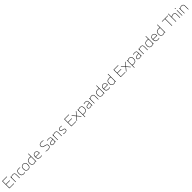

<svg xmlns="http://www.w3.org/2000/svg" viewBox="2307 -7202 13815 13815"><g transform="rotate(-45 9215.0 -294.0)"><path d="M108 0V-740H583V-707H142V-397H533V-364H142V-33H588V0Z M740 0V-540H770L773 -473H777Q819 -510 872 -529Q925 -548 981 -548Q1069 -548 1122 -502.8Q1175 -457.5 1175 -350V0H1141V-351Q1141 -441 1098.2 -478Q1055.5 -515 981 -515Q931.5 -515 875 -495.5Q818.5 -476 774 -428V0Z M1568 9Q1454 9 1391 -58.5Q1328 -126 1328 -270Q1328 -413.5 1395.8 -480.8Q1463.5 -548 1590 -548Q1621.5 -548 1654 -543.5Q1686.5 -539 1714 -530V-496Q1685 -505 1654.8 -510Q1624.5 -515 1590 -515Q1478.5 -515 1421.2 -458Q1364 -401 1364 -272Q1364 -140 1417.2 -82Q1470.5 -24 1571 -24Q1602 -24 1637 -30.5Q1672 -37 1714 -52V-18Q1642 9 1568 9Z M2033 9Q1962 9 1908.8 -19.8Q1855.5 -48.5 1825.8 -110Q1796 -171.5 1796 -270Q1796 -366.5 1826 -428Q1856 -489.5 1909.5 -518.8Q1963 -548 2033 -548Q2104 -548 2157.2 -519.5Q2210.5 -491 2240.2 -429.8Q2270 -368.5 2270 -270Q2270 -173.5 2240 -111.8Q2210 -50 2156.5 -20.5Q2103 9 2033 9ZM2033 -24Q2094 -24 2139.2 -48.2Q2184.5 -72.5 2209.2 -126.5Q2234 -180.5 2234 -269Q2234 -358.5 2209.2 -412.5Q2184.5 -466.5 2139.2 -490.8Q2094 -515 2033 -515Q1972 -515 1926.8 -491Q1881.5 -467 1856.8 -413.2Q1832 -359.5 1832 -271Q1832 -181.5 1856.8 -127.2Q1881.5 -73 1926.8 -48.5Q1972 -24 2033 -24Z M2634 9Q2565 9 2511.8 -19Q2458.5 -47 2428.2 -106.2Q2398 -165.5 2398 -259Q2398 -548 2687 -548Q2722.5 -548 2755.8 -544.2Q2789 -540.5 2816 -535V-808H2850V0H2820L2817 -66H2813Q2781.5 -31 2735.2 -11Q2689 9 2634 9ZM2636 -24Q2685.5 -24 2732.8 -44.2Q2780 -64.5 2816 -113V-499Q2758.5 -515 2685 -515Q2558.5 -515 2496.2 -454Q2434 -393 2434 -263Q2434 -176 2459 -123.5Q2484 -71 2529.5 -47.5Q2575 -24 2636 -24Z M3272 9Q3150 9 3081 -58.5Q3012 -126 3012 -270Q3012 -409.5 3072.2 -478.8Q3132.5 -548 3236 -548Q3340.5 -548 3397.8 -478.5Q3455 -409 3455 -270V-255H3048Q3051.5 -133 3111.2 -78.5Q3171 -24 3274 -24Q3311 -24 3349 -31.2Q3387 -38.5 3429 -52V-18Q3388 -4.5 3349.5 2.2Q3311 9 3272 9ZM3236 -515Q3148.5 -515 3099.8 -460.5Q3051 -406 3048 -288H3420Q3417 -405 3370.2 -460Q3323.5 -515 3236 -515Z M4038 9Q3992.5 9 3941.2 1.2Q3890 -6.5 3842 -23V-57Q3896 -39 3945.8 -31.5Q3995.5 -24 4039 -24Q4156 -24 4214 -66.8Q4272 -109.5 4272 -191Q4272 -260 4226.5 -295Q4181 -330 4078 -350L4042 -357Q3934 -378 3883.5 -425.8Q3833 -473.5 3833 -552Q3833 -642 3898.2 -695.5Q3963.5 -749 4094 -749Q4191.5 -749 4277 -722V-688Q4185.5 -716 4092 -716Q3981 -716 3925 -674Q3869 -632 3869 -554Q3869 -486 3909.5 -449.2Q3950 -412.5 4049 -393L4085 -386Q4204.5 -363 4256.2 -316.5Q4308 -270 4308 -192Q4308 -94.5 4238 -42.8Q4168 9 4038 9Z M4605.5 8Q4524 8 4478.8 -29.8Q4433.5 -67.5 4433.5 -134Q4433.5 -200 4479 -236.8Q4524.5 -273.5 4628.5 -286L4796.5 -306.5V-368Q4796.5 -427 4776.8 -458.8Q4757 -490.5 4719.8 -502.8Q4682.5 -515 4629.5 -515Q4594.5 -515 4551.8 -509Q4509 -503 4464.5 -487V-521Q4500 -534.5 4543.8 -541.2Q4587.5 -548 4628.5 -548Q4692 -548 4737.2 -531.8Q4782.5 -515.5 4806.5 -476.5Q4830.5 -437.5 4830.5 -369V0H4800.5L4797.5 -67H4793.5Q4763 -34 4712.5 -13Q4662 8 4605.5 8ZM4470.5 -136Q4470.5 -84.5 4503.2 -54.8Q4536 -25 4605.5 -25Q4659 -25 4708.2 -46Q4757.5 -67 4796.5 -109V-273.5L4627.5 -253Q4542 -242.5 4506.2 -214.5Q4470.5 -186.5 4470.5 -136Z M5017.5 0V-540H5047.5L5050.5 -473H5054.5Q5096.5 -510 5149.5 -529Q5202.5 -548 5258.5 -548Q5346.5 -548 5399.5 -502.8Q5452.5 -457.5 5452.5 -350V0H5418.5V-351Q5418.5 -441 5375.8 -478Q5333 -515 5258.5 -515Q5209 -515 5152.5 -495.5Q5096 -476 5051.5 -428V0Z M5773.5 9Q5729.5 9 5691.2 4Q5653 -1 5614.5 -13V-47Q5661 -33.5 5698.5 -28.8Q5736 -24 5776.5 -24Q5872 -24 5911.8 -54Q5951.5 -84 5951.5 -137Q5951.5 -181.5 5927 -206.2Q5902.5 -231 5835.5 -243L5752.5 -258Q5674.5 -272.5 5641 -308.2Q5607.5 -344 5607.5 -400Q5607.5 -463 5656.8 -505.5Q5706 -548 5818.5 -548Q5889.5 -548 5956.5 -529V-495Q5917 -506.5 5885.5 -510.8Q5854 -515 5818.5 -515Q5721 -515 5682.2 -482.8Q5643.5 -450.5 5643.5 -401Q5643.5 -363 5666 -334.5Q5688.5 -306 5754.5 -294L5837.5 -279Q5918 -265 5952.8 -231.5Q5987.5 -198 5987.5 -141Q5987.5 -73 5936 -32Q5884.5 9 5773.5 9Z M6417.5 0V-740H6892.5V-707H6451.5V-397H6842.5V-364H6451.5V-33H6897.5V0Z M6951 0 7182 -272 6956 -540H7002L7205 -298L7409 -540H7453L7227 -273L7459 0H7413L7204 -247L6997 0Z M7576 220V-540H7606L7610 -473H7613Q7644.5 -508.5 7691 -528.2Q7737.5 -548 7792 -548Q7859 -548 7912.5 -521.5Q7966 -495 7997 -436Q8028 -377 8028 -280Q8028 9 7739 9Q7704 9 7670.5 5.2Q7637 1.5 7610 -3V220ZM7741 -24Q7868 -24 7930 -85.2Q7992 -146.5 7992 -276Q7992 -365 7966 -417.2Q7940 -469.5 7894.2 -492.2Q7848.5 -515 7790 -515Q7740.5 -515 7693.2 -495Q7646 -475 7610 -426V-40Q7667.5 -24 7741 -24Z M8331 8Q8249.5 8 8204.2 -29.8Q8159 -67.5 8159 -134Q8159 -200 8204.5 -236.8Q8250 -273.5 8354 -286L8522 -306.5V-368Q8522 -427 8502.2 -458.8Q8482.5 -490.5 8445.2 -502.8Q8408 -515 8355 -515Q8320 -515 8277.2 -509Q8234.5 -503 8190 -487V-521Q8225.5 -534.5 8269.2 -541.2Q8313 -548 8354 -548Q8417.5 -548 8462.8 -531.8Q8508 -515.5 8532 -476.5Q8556 -437.5 8556 -369V0H8526L8523 -67H8519Q8488.5 -34 8438 -13Q8387.5 8 8331 8ZM8196 -136Q8196 -84.5 8228.8 -54.8Q8261.5 -25 8331 -25Q8384.5 -25 8433.8 -46Q8483 -67 8522 -109V-273.5L8353 -253Q8267.5 -242.5 8231.8 -214.5Q8196 -186.5 8196 -136Z M8743 0V-540H8773L8776 -473H8780Q8822 -510 8875 -529Q8928 -548 8984 -548Q9072 -548 9125 -502.8Q9178 -457.5 9178 -350V0H9144V-351Q9144 -441 9101.2 -478Q9058.5 -515 8984 -515Q8934.5 -515 8878 -495.5Q8821.5 -476 8777 -428V0Z M9567 9Q9498 9 9444.8 -19Q9391.5 -47 9361.2 -106.2Q9331 -165.5 9331 -259Q9331 -548 9620 -548Q9655.5 -548 9688.8 -544.2Q9722 -540.5 9749 -535V-808H9783V0H9753L9750 -66H9746Q9714.5 -31 9668.2 -11Q9622 9 9567 9ZM9569 -24Q9618.5 -24 9665.8 -44.2Q9713 -64.5 9749 -113V-499Q9691.5 -515 9618 -515Q9491.5 -515 9429.2 -454Q9367 -393 9367 -263Q9367 -176 9392 -123.5Q9417 -71 9462.5 -47.5Q9508 -24 9569 -24Z M10205 9Q10083 9 10014 -58.5Q9945 -126 9945 -270Q9945 -409.5 10005.2 -478.8Q10065.5 -548 10169 -548Q10273.5 -548 10330.8 -478.5Q10388 -409 10388 -270V-255H9981Q9984.5 -133 10044.2 -78.5Q10104 -24 10207 -24Q10244 -24 10282 -31.2Q10320 -38.5 10362 -52V-18Q10321 -4.5 10282.5 2.2Q10244 9 10205 9ZM10169 -515Q10081.5 -515 10032.8 -460.5Q9984 -406 9981 -288H10353Q10350 -405 10303.2 -460Q10256.5 -515 10169 -515Z M10741 9Q10672 9 10618.8 -19Q10565.5 -47 10535.2 -106.2Q10505 -165.5 10505 -259Q10505 -548 10794 -548Q10829.5 -548 10862.8 -544.2Q10896 -540.5 10923 -535V-808H10957V0H10927L10924 -66H10920Q10888.5 -31 10842.2 -11Q10796 9 10741 9ZM10743 -24Q10792.5 -24 10839.8 -44.2Q10887 -64.5 10923 -113V-499Q10865.5 -515 10792 -515Q10665.5 -515 10603.2 -454Q10541 -393 10541 -263Q10541 -176 10566 -123.5Q10591 -71 10636.5 -47.5Q10682 -24 10743 -24Z M11437 0V-740H11912V-707H11471V-397H11862V-364H11471V-33H11917V0Z M11970.5 0 12201.5 -272 11975.5 -540H12021.5L12224.5 -298L12428.5 -540H12472.5L12246.5 -273L12478.5 0H12432.5L12223.5 -247L12016.5 0Z M12595.5 220V-540H12625.5L12629.5 -473H12632.5Q12664 -508.5 12710.5 -528.2Q12757 -548 12811.5 -548Q12878.5 -548 12932 -521.5Q12985.5 -495 13016.5 -436Q13047.5 -377 13047.5 -280Q13047.5 9 12758.5 9Q12723.5 9 12690 5.2Q12656.5 1.5 12629.5 -3V220ZM12760.5 -24Q12887.5 -24 12949.5 -85.2Q13011.5 -146.5 13011.5 -276Q13011.5 -365 12985.5 -417.2Q12959.5 -469.5 12913.8 -492.2Q12868 -515 12809.5 -515Q12760 -515 12712.8 -495Q12665.5 -475 12629.5 -426V-40Q12687 -24 12760.5 -24Z M13350.5 8Q13269 8 13223.8 -29.8Q13178.5 -67.5 13178.5 -134Q13178.5 -200 13224 -236.8Q13269.5 -273.5 13373.5 -286L13541.5 -306.5V-368Q13541.5 -427 13521.8 -458.8Q13502 -490.5 13464.8 -502.8Q13427.5 -515 13374.5 -515Q13339.5 -515 13296.8 -509Q13254 -503 13209.5 -487V-521Q13245 -534.5 13288.8 -541.2Q13332.5 -548 13373.5 -548Q13437 -548 13482.2 -531.8Q13527.5 -515.5 13551.5 -476.5Q13575.5 -437.5 13575.5 -369V0H13545.5L13542.5 -67H13538.5Q13508 -34 13457.5 -13Q13407 8 13350.5 8ZM13215.5 -136Q13215.5 -84.5 13248.2 -54.8Q13281 -25 13350.5 -25Q13404 -25 13453.2 -46Q13502.5 -67 13541.5 -109V-273.5L13372.5 -253Q13287 -242.5 13251.2 -214.5Q13215.5 -186.5 13215.5 -136Z M13762.5 0V-540H13792.5L13795.5 -473H13799.5Q13841.5 -510 13894.5 -529Q13947.5 -548 14003.5 -548Q14091.5 -548 14144.5 -502.8Q14197.5 -457.5 14197.5 -350V0H14163.5V-351Q14163.5 -441 14120.8 -478Q14078 -515 14003.5 -515Q13954 -515 13897.5 -495.5Q13841 -476 13796.5 -428V0Z M14586.5 9Q14517.5 9 14464.2 -19Q14411 -47 14380.8 -106.2Q14350.5 -165.5 14350.5 -259Q14350.5 -548 14639.5 -548Q14675 -548 14708.2 -544.2Q14741.5 -540.5 14768.5 -535V-808H14802.5V0H14772.5L14769.5 -66H14765.5Q14734 -31 14687.8 -11Q14641.5 9 14586.5 9ZM14588.5 -24Q14638 -24 14685.2 -44.2Q14732.5 -64.5 14768.5 -113V-499Q14711 -515 14637.5 -515Q14511 -515 14448.8 -454Q14386.5 -393 14386.5 -263Q14386.5 -176 14411.5 -123.5Q14436.5 -71 14482 -47.5Q14527.5 -24 14588.5 -24Z M15224.5 9Q15102.5 9 15033.5 -58.5Q14964.5 -126 14964.5 -270Q14964.5 -409.5 15024.8 -478.8Q15085 -548 15188.5 -548Q15293 -548 15350.2 -478.5Q15407.5 -409 15407.5 -270V-255H15000.5Q15004 -133 15063.8 -78.5Q15123.5 -24 15226.5 -24Q15263.5 -24 15301.5 -31.2Q15339.5 -38.5 15381.5 -52V-18Q15340.5 -4.5 15302 2.2Q15263.5 9 15224.5 9ZM15188.5 -515Q15101 -515 15052.2 -460.5Q15003.5 -406 15000.5 -288H15372.5Q15369.5 -405 15322.8 -460Q15276 -515 15188.5 -515Z M15760.5 9Q15691.5 9 15638.2 -19Q15585 -47 15554.8 -106.2Q15524.5 -165.5 15524.5 -259Q15524.5 -548 15813.5 -548Q15849 -548 15882.2 -544.2Q15915.5 -540.5 15942.5 -535V-808H15976.5V0H15946.5L15943.5 -66H15939.5Q15908 -31 15861.8 -11Q15815.5 9 15760.5 9ZM15762.5 -24Q15812 -24 15859.2 -44.2Q15906.5 -64.5 15942.5 -113V-499Q15885 -515 15811.5 -515Q15685 -515 15622.8 -454Q15560.5 -393 15560.5 -263Q15560.5 -176 15585.5 -123.5Q15610.5 -71 15656 -47.5Q15701.5 -24 15762.5 -24Z M16642.5 0V-707H16358.5V-740H16960.5V-707H16676.5V0Z M17054 0V-808H17088V-475H17091Q17132.5 -511 17185 -529.5Q17237.5 -548 17296 -548Q17383 -548 17436 -503.5Q17489 -459 17489 -354V0H17455V-353Q17455 -443 17411 -478.5Q17367 -514 17295 -514Q17241 -514 17186 -493.5Q17131 -473 17088 -427V0Z M17676 0V-540H17710V0ZM17693 -680Q17679.5 -680 17670.8 -688.5Q17662 -697 17662 -711Q17662 -725.5 17670.8 -734.2Q17679.5 -743 17693 -743Q17706.5 -743 17715.2 -734.2Q17724 -725.5 17724 -711Q17724 -697 17715.2 -688.5Q17706.5 -680 17693 -680Z M17906 0V-540H17936L17939 -473H17943Q17985 -510 18038 -529Q18091 -548 18147 -548Q18235 -548 18288 -502.8Q18341 -457.5 18341 -350V0H18307V-351Q18307 -441 18264.2 -478Q18221.5 -515 18147 -515Q18097.5 -515 18041 -495.5Q17984.5 -476 17940 -428V0Z"/></g></svg>

Font: Encode Sans Expanded Expanded Thin
Style: Regular
Weight: 100
Width: 7
Designer: Multiple Designers
Foundry: Impallari Type
Version: Version 3.000; ttfautohint (v1.8.3) -l 8 -r 50 -G 200 -x 14 